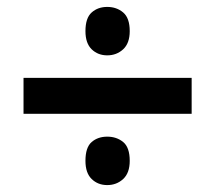

<svg xmlns="http://www.w3.org/2000/svg" viewBox="-20 -630 622 555"><path d="M48 -301V-405H534V-301ZM290 -95Q263 -95 245 -112.5Q227 -130 227 -165Q227 -204 245 -219.5Q263 -235 290 -235Q317 -235 336 -219.5Q355 -204 355 -165Q355 -130 336 -112.5Q317 -95 290 -95ZM290 -470Q263 -470 245 -487.5Q227 -505 227 -540Q227 -578 245 -594Q263 -610 290 -610Q317 -610 336 -594Q355 -578 355 -540Q355 -505 336 -487.5Q317 -470 290 -470Z"/></svg>

Font: Noto Sans Hebrew Thin
Style: Bold
Weight: 700
Version: Version 3.001